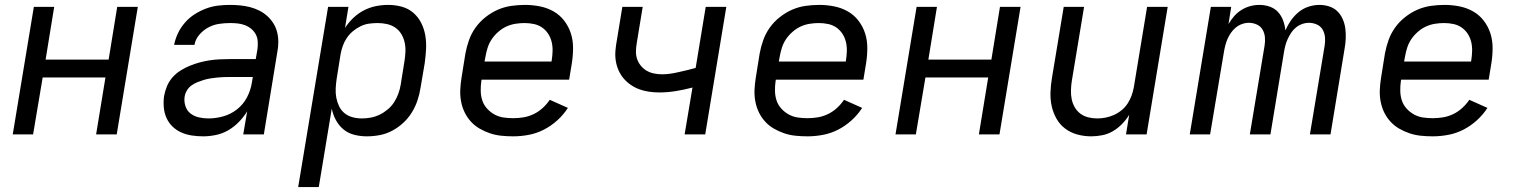

<svg xmlns="http://www.w3.org/2000/svg" viewBox="-20 -548 6190 783"><path d="M32 0 118 -520H201L166 -305H423L458 -520H542L456 0H372L410 -232H154L115 0Z M808 8Q785 8 762 4.5Q739 1 719 -8Q699 -17 683.5 -32Q668 -47 659 -67Q650 -87 648 -110Q646 -133 649 -156Q653 -177 661 -196.5Q669 -216 683.5 -232.5Q698 -249 716.5 -260.5Q735 -272 754.5 -280Q774 -288 794.5 -293.5Q815 -299 835 -302Q855 -305 875.5 -306Q896 -307 916 -307H1023L1030 -348Q1032 -363 1031 -379Q1030 -395 1023 -408Q1016 -421 1004.5 -430.5Q993 -440 978.5 -445.5Q964 -451 948.5 -452.5Q933 -454 918 -454Q895 -454 872.5 -450.5Q850 -447 829.5 -436Q809 -425 793 -406.5Q777 -388 773 -365H690Q695 -390 706 -413Q717 -436 734.5 -456Q752 -476 774 -490Q796 -504 820 -513Q844 -522 868.5 -525Q893 -528 918 -528Q939 -528 959.5 -526Q980 -524 999.5 -519Q1019 -514 1037 -505Q1055 -496 1069.5 -483Q1084 -470 1094.5 -453.5Q1105 -437 1110 -417.5Q1115 -398 1115 -377Q1115 -356 1111 -336L1056 0H972L988 -94Q974 -71 954 -50.5Q934 -30 910.5 -16.5Q887 -3 860.5 2.5Q834 8 809 8ZM830 -65Q860 -65 890.5 -73.5Q921 -82 946.5 -102Q972 -122 987 -150.5Q1002 -179 1007 -210L1011 -234H916Q903 -234 889.5 -233.5Q876 -233 863 -231.5Q850 -230 837 -228Q824 -226 811 -222Q798 -218 785.5 -213Q773 -208 761.5 -200Q750 -192 742.5 -179.5Q735 -167 733 -154Q730 -135 736 -116Q742 -97 756.5 -85.5Q771 -74 790.5 -69.5Q810 -65 830 -65Z M1196 215 1318 -520H1401L1387 -434Q1401 -456 1421 -475Q1441 -494 1464.5 -506Q1488 -518 1513 -523Q1538 -528 1563 -528Q1563 -528 1563 -528Q1563 -528 1564 -528Q1592 -528 1619 -520.5Q1646 -513 1666 -495.5Q1686 -478 1698 -454Q1710 -430 1714.5 -403Q1719 -376 1717.5 -347.5Q1716 -319 1712 -290L1695 -190Q1691 -164 1682.5 -138.5Q1674 -113 1659.5 -89.5Q1645 -66 1624.5 -47Q1604 -28 1579.5 -15Q1555 -2 1528.5 3Q1502 8 1476 8Q1449 8 1424 1.5Q1399 -5 1380.5 -20.5Q1362 -36 1350 -58Q1338 -80 1333 -105L1280 215ZM1456 -65Q1474 -65 1492.5 -68.5Q1511 -72 1528.5 -80.5Q1546 -89 1561.5 -102Q1577 -115 1587.5 -131.5Q1598 -148 1604.5 -166Q1611 -184 1614 -202L1630 -302Q1633 -321 1633.5 -340.5Q1634 -360 1629.5 -378Q1625 -396 1615.5 -411Q1606 -426 1591 -436Q1576 -446 1557.5 -450Q1539 -454 1520 -454Q1502 -454 1484.5 -451.5Q1467 -449 1450.5 -441Q1434 -433 1419.5 -421Q1405 -409 1394.5 -393.5Q1384 -378 1378 -361Q1372 -344 1369 -327L1353 -227Q1350 -207 1349 -187.5Q1348 -168 1351.5 -149.5Q1355 -131 1363 -114.5Q1371 -98 1385 -86.5Q1399 -75 1417.5 -70Q1436 -65 1456 -65Z M2073 8Q2048 8 2024 5.5Q2000 3 1978 -4.5Q1956 -12 1936 -23.5Q1916 -35 1900.5 -52Q1885 -69 1875 -89.5Q1865 -110 1860.5 -133.5Q1856 -157 1857 -181Q1858 -205 1862 -230L1878 -330Q1883 -357 1892.5 -384Q1902 -411 1919 -435Q1936 -459 1960 -478Q1984 -497 2010.5 -508.5Q2037 -520 2065 -524Q2093 -528 2121 -528Q2152 -528 2182 -522Q2212 -516 2237.5 -501.5Q2263 -487 2281 -463.5Q2299 -440 2308 -412Q2317 -384 2317 -352.5Q2317 -321 2312 -290L2301 -223H1944L1943 -218Q1940 -197 1940.5 -176.5Q1941 -156 1947 -138Q1953 -120 1966 -105.5Q1979 -91 1996 -81.5Q2013 -72 2032.5 -69Q2052 -66 2073 -66Q2094 -66 2115 -69.5Q2136 -73 2156 -82.5Q2176 -92 2193 -107.5Q2210 -123 2222 -141L2296 -108Q2278 -80 2252.5 -57Q2227 -34 2197.5 -19Q2168 -4 2136 2Q2104 8 2073 8ZM1956 -297H2229L2230 -302Q2233 -321 2233.5 -340.5Q2234 -360 2229.5 -378Q2225 -396 2215 -411Q2205 -426 2190.5 -436Q2176 -446 2157.5 -450Q2139 -454 2119 -454Q2101 -454 2082 -451Q2063 -448 2045.5 -440Q2028 -432 2012.5 -418.5Q1997 -405 1986 -389Q1975 -373 1969 -354.5Q1963 -336 1960 -318Z M2772 0 2804 -191Q2770 -182 2736 -176.5Q2702 -171 2669 -171Q2648 -171 2627 -174Q2606 -177 2587 -184Q2568 -191 2551.5 -202.5Q2535 -214 2522.5 -229Q2510 -244 2502 -262.5Q2494 -281 2491 -301.5Q2488 -322 2490 -343.5Q2492 -365 2496 -386L2518 -520H2601L2577 -374Q2574 -357 2573.5 -340Q2573 -323 2578 -308Q2583 -293 2593 -280.5Q2603 -268 2616.5 -260Q2630 -252 2646.5 -248.5Q2663 -245 2680 -245Q2697 -245 2714 -247.5Q2731 -250 2748 -254Q2765 -258 2782.5 -262Q2800 -266 2817 -271L2858 -520H2942L2856 0Z M3273 8Q3248 8 3224 5.5Q3200 3 3178 -4.5Q3156 -12 3136 -23.5Q3116 -35 3100.5 -52Q3085 -69 3075 -89.5Q3065 -110 3060.5 -133.5Q3056 -157 3057 -181Q3058 -205 3062 -230L3078 -330Q3083 -357 3092.5 -384Q3102 -411 3119 -435Q3136 -459 3160 -478Q3184 -497 3210.5 -508.5Q3237 -520 3265 -524Q3293 -528 3321 -528Q3352 -528 3382 -522Q3412 -516 3437.5 -501.5Q3463 -487 3481 -463.5Q3499 -440 3508 -412Q3517 -384 3517 -352.5Q3517 -321 3512 -290L3501 -223H3144L3143 -218Q3140 -197 3140.5 -176.5Q3141 -156 3147 -138Q3153 -120 3166 -105.5Q3179 -91 3196 -81.5Q3213 -72 3232.5 -69Q3252 -66 3273 -66Q3294 -66 3315 -69.5Q3336 -73 3356 -82.5Q3376 -92 3393 -107.5Q3410 -123 3422 -141L3496 -108Q3478 -80 3452.5 -57Q3427 -34 3397.5 -19Q3368 -4 3336 2Q3304 8 3273 8ZM3156 -297H3429L3430 -302Q3433 -321 3433.5 -340.5Q3434 -360 3429.5 -378Q3425 -396 3415 -411Q3405 -426 3390.5 -436Q3376 -446 3357.5 -450Q3339 -454 3319 -454Q3301 -454 3282 -451Q3263 -448 3245.5 -440Q3228 -432 3212.5 -418.5Q3197 -405 3186 -389Q3175 -373 3169 -354.5Q3163 -336 3160 -318Z M3632 0 3718 -520H3801L3766 -305H4023L4058 -520H4142L4056 0H3972L4010 -232H3754L3715 0Z M4430 8Q4401 8 4373.5 0.5Q4346 -7 4324 -23.5Q4302 -40 4288.5 -64Q4275 -88 4269 -115Q4263 -142 4264 -171.5Q4265 -201 4270 -230L4318 -520H4401L4351 -218Q4348 -199 4347.5 -180Q4347 -161 4350.5 -143.5Q4354 -126 4363 -110.5Q4372 -95 4386 -84.5Q4400 -74 4418 -69.5Q4436 -65 4455 -65Q4472 -65 4489.5 -68.5Q4507 -72 4523.5 -79.5Q4540 -87 4554.5 -99Q4569 -111 4579 -126.5Q4589 -142 4595 -159Q4601 -176 4604 -193L4658 -520H4742L4656 0H4572L4585 -80Q4573 -60 4556 -42.5Q4539 -25 4518.5 -13Q4498 -1 4475 3.5Q4452 8 4430 8Z M4832 0 4918 -520H5001L4990 -450Q5000 -467 5013 -482Q5026 -497 5043 -507.5Q5060 -518 5078.5 -523Q5097 -528 5116 -528Q5116 -528 5116 -528Q5116 -528 5116 -528Q5138 -528 5158 -521Q5178 -514 5191.5 -499.5Q5205 -485 5212.5 -465Q5220 -445 5222 -424Q5231 -445 5244.5 -464.5Q5258 -484 5276.5 -499Q5295 -514 5317 -521Q5339 -528 5361 -528Q5361 -528 5361 -528Q5361 -528 5361 -528Q5382 -528 5401.5 -521.5Q5421 -515 5434.5 -501.5Q5448 -488 5456 -469.5Q5464 -451 5466.5 -431Q5469 -411 5468 -389.5Q5467 -368 5463 -347L5406 0H5322L5382 -361Q5385 -379 5383.5 -396Q5382 -413 5374 -427Q5366 -441 5350.5 -448Q5335 -455 5318 -455Q5304 -455 5290 -450Q5276 -445 5264.5 -435.5Q5253 -426 5245 -413.5Q5237 -401 5231 -388Q5225 -375 5221.5 -361Q5218 -347 5216 -334L5161 0H5077L5137 -361Q5140 -379 5138.5 -396Q5137 -413 5129 -427Q5121 -441 5105.5 -448Q5090 -455 5073 -455Q5059 -455 5045 -450Q5031 -445 5019.5 -435.5Q5008 -426 4999.5 -413.5Q4991 -401 4985.5 -388Q4980 -375 4976.5 -361Q4973 -347 4971 -334L4915 0Z M5823 8Q5798 8 5774 5.5Q5750 3 5728 -4.5Q5706 -12 5686 -23.5Q5666 -35 5650.5 -52Q5635 -69 5625 -89.5Q5615 -110 5610.5 -133.5Q5606 -157 5607 -181Q5608 -205 5612 -230L5628 -330Q5633 -357 5642.5 -384Q5652 -411 5669 -435Q5686 -459 5710 -478Q5734 -497 5760.5 -508.5Q5787 -520 5815 -524Q5843 -528 5871 -528Q5902 -528 5932 -522Q5962 -516 5987.5 -501.5Q6013 -487 6031 -463.5Q6049 -440 6058 -412Q6067 -384 6067 -352.5Q6067 -321 6062 -290L6051 -223H5694L5693 -218Q5690 -197 5690.5 -176.5Q5691 -156 5697 -138Q5703 -120 5716 -105.5Q5729 -91 5746 -81.5Q5763 -72 5782.5 -69Q5802 -66 5823 -66Q5844 -66 5865 -69.5Q5886 -73 5906 -82.5Q5926 -92 5943 -107.5Q5960 -123 5972 -141L6046 -108Q6028 -80 6002.5 -57Q5977 -34 5947.5 -19Q5918 -4 5886 2Q5854 8 5823 8ZM5706 -297H5979L5980 -302Q5983 -321 5983.5 -340.5Q5984 -360 5979.5 -378Q5975 -396 5965 -411Q5955 -426 5940.5 -436Q5926 -446 5907.5 -450Q5889 -454 5869 -454Q5851 -454 5832 -451Q5813 -448 5795.5 -440Q5778 -432 5762.5 -418.5Q5747 -405 5736 -389Q5725 -373 5719 -354.5Q5713 -336 5710 -318Z"/></svg>

Font: Zed Sans Extended
Style: Italic
Weight: 400
Width: 7
Italic angle: -9°
Designer: Belleve Invis
Foundry: Belleve Invis
Version: Version 1.0.0; ttfautohint (v1.8.4)